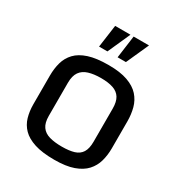

<svg xmlns="http://www.w3.org/2000/svg" viewBox="-223 -1133 1220 1300"><g transform="rotate(30 387.0 -483.5)"><path d="M392.1 12.2Q297.9 12.2 237.3 -7.3Q176.8 -26.9 143.1 -61.3Q109.4 -95.7 95.9 -142.1Q82.5 -188.5 82.5 -242.2V-466.8Q82.5 -522 95.7 -569.3Q108.9 -616.7 142.6 -652.3Q176.3 -688 236.8 -707.8Q297.4 -727.5 392.1 -727.5Q482.9 -727.5 541.5 -706.5Q600.1 -685.5 633.1 -648.7Q666 -611.8 679 -563.2Q691.9 -514.6 691.9 -459.5V-249.5Q691.9 -196.3 678.7 -148.9Q665.5 -101.6 632.6 -65.4Q599.6 -29.3 541.3 -8.5Q482.9 12.2 392.1 12.2ZM392.1 -90.3Q449.7 -90.3 487.3 -101.8Q524.9 -113.3 543.7 -143.1Q562.5 -172.9 562.5 -226.6V-485.8Q562.5 -539.1 543.7 -569.3Q524.9 -599.6 487.1 -612.5Q449.2 -625.5 392.1 -625.5Q335.9 -625.5 295.4 -613Q254.9 -600.6 233.6 -570.1Q212.4 -539.6 212.4 -485.8V-226.6Q212.4 -172.9 233.4 -143.1Q254.4 -113.3 294.9 -101.8Q335.4 -90.3 392.1 -90.3ZM417.5 -803.2 441.4 -979H561.5L482.4 -803.2ZM272.5 -803.2 296.9 -979H416.5L337.9 -803.2Z"/></g></svg>

Font: Monda SemiBold
Style: Regular
Weight: 600
Designer: Vernon Adams
Foundry: Vernon Adams
Version: Version 2.200